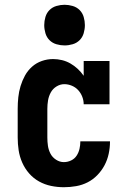

<svg xmlns="http://www.w3.org/2000/svg" viewBox="-20 -775 540 803"><path d="M247 8Q220 8 193.5 2.5Q167 -3 143.5 -16Q120 -29 102 -49.5Q84 -70 73 -95Q62 -120 58 -146.5Q54 -173 54 -200V-320Q54 -344 56.5 -368Q59 -392 66 -415Q73 -438 84.5 -459Q96 -480 114 -496Q132 -512 155 -520Q178 -528 202 -528Q221 -528 239.5 -523.5Q258 -519 274.5 -509.5Q291 -500 305 -487Q319 -474 330 -458V-520H438V-339H330Q330 -355 324 -370.5Q318 -386 307 -398Q296 -410 280.5 -416.5Q265 -423 249 -423Q232 -423 216.5 -413.5Q201 -404 192.5 -388.5Q184 -373 181 -355.5Q178 -338 178 -320V-200Q178 -182 180.5 -165Q183 -148 191 -132.5Q199 -117 214.5 -107Q230 -97 247 -97Q263 -97 277.5 -104Q292 -111 300.5 -124Q309 -137 312.5 -152.5Q316 -168 316 -183V-184H440V-182Q440 -157 434.5 -131.5Q429 -106 417 -83.5Q405 -61 387 -42.5Q369 -24 346.5 -12.5Q324 -1 298.5 3.5Q273 8 247 8ZM250 -585Q233 -585 216 -590Q199 -595 187 -607Q175 -619 170 -636Q165 -653 165 -670Q165 -687 170 -704Q175 -721 187 -733Q199 -745 216 -750Q233 -755 250 -755Q267 -755 284 -750Q301 -745 313 -733Q325 -721 330 -704Q335 -687 335 -670Q335 -653 330 -636Q325 -619 313 -607Q301 -595 284 -590Q267 -585 250 -585Z"/></svg>

Font: Iosevka Curly Slab Extrabold
Style: Regular
Weight: 800
Monospace: yes
Designer: Belleve Invis
Foundry: Belleve Invis
Version: Version 22.1.2; ttfautohint (v1.8.4)